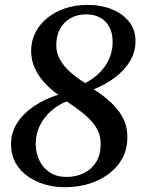

<svg xmlns="http://www.w3.org/2000/svg" viewBox="-20 -772 602 802"><path d="M249 10Q208 10 168.5 -1.2Q129 -12.5 96.8 -35Q64.5 -57.5 45.5 -91Q26.5 -124.5 26 -169Q26 -218 51.8 -258.2Q77.5 -298.5 122 -328.5Q166.5 -358.5 223 -376Q190.5 -399.5 165 -427.5Q139.5 -455.5 124.8 -488.5Q110 -521.5 110 -559.5Q110 -601 128 -636.2Q146 -671.5 177.8 -697.2Q209.5 -723 252.2 -737.2Q295 -751.5 345 -751.5Q402.5 -751.5 448 -733Q493.5 -714.5 519.8 -680.5Q546 -646.5 546 -600Q546 -557 524.5 -519.2Q503 -481.5 463.8 -451Q424.5 -420.5 372 -399Q411 -374 443 -344.5Q475 -315 493.8 -278.8Q512.5 -242.5 512 -197.5Q512 -136.5 477.8 -89.8Q443.5 -43 384.2 -16.5Q325 10 249 10ZM335.5 -425Q387 -450.5 418.8 -495.8Q450.5 -541 450.5 -597Q450.5 -634 436.5 -659.8Q422.5 -685.5 397.5 -698.8Q372.5 -712 339.5 -712Q304 -712 276 -696.8Q248 -681.5 231.8 -653.2Q215.5 -625 215 -584.5Q215 -551 230.5 -523.2Q246 -495.5 273 -471.5Q300 -447.5 335.5 -425ZM260 -33Q300 -33.5 331.8 -49.5Q363.5 -65.5 382 -95.8Q400.5 -126 400.5 -169.5Q400.5 -199.5 389.8 -223.8Q379 -248 359.5 -268.8Q340 -289.5 314.2 -309Q288.5 -328.5 258.5 -348.5Q222 -334 192.8 -308Q163.5 -282 146.5 -247.5Q129.5 -213 129 -172Q129.5 -133 144.8 -101.2Q160 -69.5 189.2 -51Q218.5 -32.5 260 -33Z"/></svg>

Font: Merriweather 60pt Medium
Style: Italic
Weight: 500
Italic angle: -7.8°
Version: Version 2.101